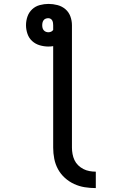

<svg xmlns="http://www.w3.org/2000/svg" viewBox="-20 -755 640 982"><path d="M470 207Q441 207 413 202.5Q385 198 359 186Q333 174 311.5 154.5Q290 135 276.5 110Q263 85 257.5 57Q252 29 252 0V-519Q246 -518 240 -517.5Q234 -517 227 -517Q205 -517 183 -523.5Q161 -530 144.5 -545Q128 -560 120.5 -582Q113 -604 113 -626Q113 -649 120.5 -670.5Q128 -692 144.5 -707.5Q161 -723 183.5 -729Q206 -735 228 -735Q251 -735 274 -729Q297 -723 314.5 -708Q332 -693 340 -671Q348 -649 348 -626V0Q348 16 351 32.5Q354 49 361 64Q368 79 380 90.5Q392 102 406.5 109.5Q421 117 437.5 120Q454 123 470 123ZM227 -590Q235 -590 241.5 -593Q248 -596 252 -602V-626Q252 -632 251 -638.5Q250 -645 247 -650.5Q244 -656 238.5 -659Q233 -662 227 -662Q220 -662 213.5 -659.5Q207 -657 203 -651.5Q199 -646 197.5 -639.5Q196 -633 196 -626Q196 -619 197.5 -612.5Q199 -606 203.5 -600.5Q208 -595 214.5 -592.5Q221 -590 227 -590Z"/></svg>

Font: Iosevka Curly Medium Extended
Style: Regular
Weight: 500
Width: 7
Monospace: yes
Designer: Belleve Invis
Foundry: Belleve Invis
Version: Version 11.1.0; ttfautohint (v1.8.3)